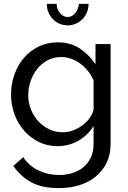

<svg xmlns="http://www.w3.org/2000/svg" viewBox="-20 -750 663 993"><path d="M278 6Q225 6 180.5 -16Q136 -38 104 -75Q72 -112 54.5 -160Q37 -208 37 -260Q37 -315 54.5 -364.5Q72 -414 104 -451Q136 -488 180.5 -509.5Q225 -531 279 -531Q345 -531 393 -499Q441 -467 474 -418V-522H552V-6Q552 50 531 92.5Q510 135 474 164Q438 193 389.5 208Q341 223 286 223Q197 223 141.5 192.5Q86 162 49 108L100 63Q131 109 180 132Q229 155 286 155Q322 155 354.5 145Q387 135 411 115Q435 95 449.5 65Q464 35 464 -6V-98Q449 -74 428.5 -54.5Q408 -35 384 -21.5Q360 -8 333 -1Q306 6 278 6ZM305 -66Q333 -66 359 -76Q385 -86 407 -102.5Q429 -119 444 -140Q459 -161 464 -183V-333Q453 -360 435.5 -382Q418 -404 396 -420.5Q374 -437 348.5 -446Q323 -455 297 -455Q257 -455 225.5 -438Q194 -421 172 -393Q150 -365 138 -329.5Q126 -294 126 -258Q126 -219 140 -184Q154 -149 178 -123Q202 -97 234.5 -81.5Q267 -66 305 -66ZM330 -662Q352 -662 368.5 -681.5Q385 -701 388 -730H438Q438 -706 429.5 -686Q421 -666 406.5 -651Q392 -636 372.5 -627.5Q353 -619 330 -619Q307 -619 287.5 -627.5Q268 -636 253.5 -651Q239 -666 230.5 -686Q222 -706 222 -730H273Q273 -703 290 -682.5Q307 -662 330 -662Z"/></svg>

Font: Boldmen Medium
Style: Regular
Weight: 400
Designer: Matt McInerney, Pablo Impallari, Rodrigo Fuenzalida
Foundry: LIVING CONCEPT
Version: Version 1.000